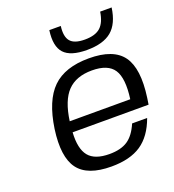

<svg xmlns="http://www.w3.org/2000/svg" viewBox="-130 -801 825 912"><g transform="rotate(-20 282.5 -345.0)"><path d="M160 -206Q155 -124 185.5 -86.5Q216 -49 290 -49Q348 -49 382.5 -72Q417 -95 440 -149H516Q486 -66 429.5 -28Q373 10 279 10Q158 10 112 -52Q66 -114 85 -250Q105 -387 168 -448.5Q231 -510 352 -510Q476 -510 522.5 -445.5Q569 -381 549 -239L544 -206ZM346 -451Q266 -451 222.5 -406Q179 -361 165 -260H471Q485 -362 456 -406.5Q427 -451 346 -451ZM537 -700Q526 -621 483.5 -585.5Q441 -550 359 -550Q276 -550 243.5 -585.5Q211 -621 222 -700H280Q273 -648 293 -624Q313 -600 366 -600Q419 -600 445 -623.5Q471 -647 479 -700Z"/></g></svg>

Font: Fivo Sans Modern
Style: Italic
Weight: 400
Designer: Alexander Slobzheninov
Foundry: Alexander Slobzheninov
Version: 1.0